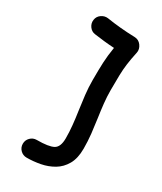

<svg xmlns="http://www.w3.org/2000/svg" viewBox="-185 -770 729 863"><g transform="rotate(30 179.5 -339.0)"><path d="M57.1 -663.1Q59.6 -681.6 75.4 -692.9Q91.3 -704.1 109.9 -701.7Q143.1 -696.3 180.4 -692.9Q217.8 -689.5 254.9 -688.5Q277.3 -688 290.3 -669.9Q303.2 -651.9 299.3 -632.8Q291 -594.2 287.1 -565.2Q283.2 -536.1 282.5 -504.9Q281.7 -473.6 281.7 -427.2Q281.7 -394.5 285.4 -360.1Q289.1 -325.7 294.4 -290Q299.8 -252.9 304 -215.1Q308.1 -177.2 308.1 -139.2Q308.1 -88.9 289.8 -56.9Q271.5 -24.9 241.7 -7.3Q211.9 10.3 176.3 17.1Q140.6 23.9 106 23.9Q86.9 23.9 73.5 10.5Q60.1 -2.9 60.1 -22Q60.1 -41 73.5 -54.4Q86.9 -67.9 106 -67.9Q168 -67.9 191.7 -81.1Q215.3 -94.2 215.3 -139.2Q215.3 -171.9 211.9 -206.1Q208.5 -240.2 203.1 -275.9Q197.8 -312.5 193.4 -350.6Q189 -388.7 189 -427.2Q189 -481 190.7 -518.1Q192.4 -555.2 199.7 -599.6Q172.9 -601.1 146.2 -604Q119.6 -606.9 95.2 -610.4Q76.7 -612.8 65.4 -628.7Q54.2 -644.5 57.1 -663.1Z"/></g></svg>

Font: Mikhak-DS2-FD Medium
Style: Regular
Weight: 500
Designer: Amin Abedi
Version: Version 3.4